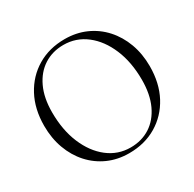

<svg xmlns="http://www.w3.org/2000/svg" viewBox="-158 -882 1076 1064"><g transform="rotate(-30 380.0 -349.5)"><path d="M381.5 -713Q455 -713 516.2 -685.8Q577.5 -658.5 622.2 -609Q667 -559.5 691.5 -492.8Q716 -426 716 -347.5Q716 -239.5 672.8 -158.2Q629.5 -77 553 -31.5Q476.5 14 377 14Q304 14 243 -13.2Q182 -40.5 137.2 -90Q92.5 -139.5 68 -206.5Q43.5 -273.5 43.5 -352.5Q43.5 -460 86.8 -541Q130 -622 206.2 -667.5Q282.5 -713 381.5 -713ZM640.5 -304Q640.5 -416.5 604 -503.2Q567.5 -590 504 -639.2Q440.5 -688.5 359.5 -688.5Q289 -688.5 234.8 -653.8Q180.5 -619 149.8 -553.5Q119 -488 119 -396Q119 -282.5 155.5 -195.5Q192 -108.5 255.5 -59Q319 -9.5 400 -9.5Q470.5 -9.5 524.8 -44.2Q579 -79 609.8 -145Q640.5 -211 640.5 -304Z"/></g></svg>

Font: Fraunces 72pt S000 Light
Style: Regular
Weight: 300
Version: Version 1.000; ttfautohint (v1.8.3)